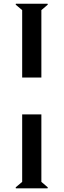

<svg xmlns="http://www.w3.org/2000/svg" viewBox="-20 -800 344 1040"><path d="M64.9 -774.9 65.9 -779.8H237.8L238.8 -774.9L204.1 -745.1V-379.9H100.1V-745.1ZM100.1 -180.2H204.1V185.1L238.8 214.8L237.8 220.2H65.9L64.9 214.8L100.1 185.1Z"/></svg>

Font: Tiffany Gothic CC
Style: Regular
Weight: 400
Designer: indestructible type*
Foundry: Cowboy Collective
Version: Version 1.000